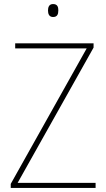

<svg xmlns="http://www.w3.org/2000/svg" viewBox="-20 -928 525 948"><path d="M242 -908C222 -908 217 -892 217 -876C217 -859 223 -844 242 -844C263 -844 268 -858 268 -877C268 -893 264 -908 242 -908ZM452 0V-25H67L442 -693V-714H55V-689H408L33 -20V0Z"/></svg>

Font: Noto Sans Malayalam SemiCondensed Thin
Style: Regular
Weight: 100
Width: 4
Designer: Jelle Bosma - Monotype Design Team
Foundry: Monotype Imaging Inc.
Version: Version 2.104